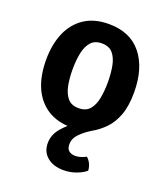

<svg xmlns="http://www.w3.org/2000/svg" viewBox="-134 -603 790 914"><g transform="rotate(20 260.5 -146.0)"><path d="M37 -248Q37 -326.5 62.2 -385.5Q87.5 -444.5 137.5 -477.5Q187.5 -510.5 260.5 -510.5Q369.5 -510.5 426.8 -438.8Q484 -367 484 -245Q484 -176 466.8 -129.8Q449.5 -83.5 420.8 -54Q392 -24.5 357.5 -5Q326.5 13.5 302.5 37.5Q278.5 61.5 278.5 91.5Q278.5 115 291.5 124.8Q304.5 134.5 323.5 134.5Q338.5 134.5 352.8 129.5Q367 124.5 377.5 119Q389 128.5 397 144.5Q405 160.5 406 179.5Q387.5 195.5 357.2 206.5Q327 217.5 293.5 217.5Q243 217.5 211.5 191.8Q180 166 180 121.5Q180 80 208.8 45.5Q237.5 11 273.5 -11.5L286.5 12.5Q280 13 273.8 13.2Q267.5 13.5 261 13.5Q189.5 13.5 139.5 -18Q89.5 -49.5 63.2 -108.2Q37 -167 37 -248ZM171 -248Q171 -204.5 178.2 -167.2Q185.5 -130 204.8 -107.2Q224 -84.5 260.5 -84.5Q297.5 -84.5 316.8 -107.2Q336 -130 343 -167.2Q350 -204.5 350 -248Q350 -292 343 -329.5Q336 -367 316.8 -389.8Q297.5 -412.5 260.5 -412.5Q224 -412.5 204.8 -389.8Q185.5 -367 178.2 -329.5Q171 -292 171 -248Z"/></g></svg>

Font: Signika Light SemiBold
Style: Regular
Weight: 600
Version: Version 2.003;gftools[0.9.32]